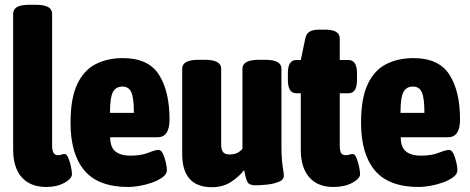

<svg xmlns="http://www.w3.org/2000/svg" viewBox="-20 -774 1964 803"><path d="M174 8Q107 8 71 -32.5Q35 -73 35 -148V-716Q35 -735 51 -744.5Q67 -754 104 -754H128Q165 -754 181.5 -744.5Q198 -735 198 -716V-165Q198 -125 222 -125Q231 -125 237.5 -127.5Q244 -130 250 -130Q259 -130 266 -113Q273 -96 277 -76Q281 -56 281 -46Q281 -27 249.5 -9.5Q218 8 174 8Z M517 8Q391 8 333 -61Q275 -130 275 -260Q275 -363 303 -422Q331 -481 380.5 -506Q430 -531 494 -531Q600 -531 644.5 -462Q689 -393 689 -274Q689 -200 639 -200H441Q441 -157 463.5 -140Q486 -123 524 -123Q570 -123 600 -135Q630 -147 643 -147Q654 -147 661.5 -131Q669 -115 673.5 -95Q678 -75 678 -62Q678 -46 660.5 -33Q643 -20 616.5 -10.5Q590 -1 563 3.5Q536 8 517 8ZM440 -302H540Q540 -363 529.5 -387.5Q519 -412 492 -412Q465 -412 452.5 -389.5Q440 -367 440 -302Z M867 9Q742 9 742 -130V-487Q742 -524 811 -524H835Q905 -524 905 -487V-170Q905 -149 912.5 -138.5Q920 -128 941 -128Q975 -128 994 -152V-487Q994 -524 1064 -524H1088Q1157 -524 1157 -487V-173Q1157 -126 1159.5 -101Q1162 -76 1164.5 -63Q1167 -50 1167 -39Q1167 -22 1146 -13.5Q1125 -5 1097 -2Q1069 1 1050 1Q1023 1 1015.5 -12Q1008 -25 1001 -63Q982 -37 947.5 -14Q913 9 867 9Z M1374 8Q1309 8 1273.5 -32.5Q1238 -73 1238 -148V-384H1219Q1184 -384 1184 -440V-468Q1184 -523 1219 -523H1238L1257 -614Q1261 -633 1274.5 -641.5Q1288 -650 1316 -650H1340Q1401 -650 1401 -613V-523H1438Q1473 -523 1473 -468V-440Q1473 -384 1438 -384H1401V-165Q1401 -145 1406 -135Q1411 -125 1426 -125Q1436 -125 1442.5 -127.5Q1449 -130 1455 -130Q1464 -130 1471 -113Q1478 -96 1482 -76Q1486 -56 1486 -46Q1486 -27 1453.5 -9.5Q1421 8 1374 8Z M1732 8Q1606 8 1548 -61Q1490 -130 1490 -260Q1490 -363 1518 -422Q1546 -481 1595.5 -506Q1645 -531 1709 -531Q1815 -531 1859.5 -462Q1904 -393 1904 -274Q1904 -200 1854 -200H1656Q1656 -157 1678.5 -140Q1701 -123 1739 -123Q1785 -123 1815 -135Q1845 -147 1858 -147Q1869 -147 1876.5 -131Q1884 -115 1888.5 -95Q1893 -75 1893 -62Q1893 -46 1875.5 -33Q1858 -20 1831.5 -10.5Q1805 -1 1778 3.5Q1751 8 1732 8ZM1655 -302H1755Q1755 -363 1744.5 -387.5Q1734 -412 1707 -412Q1680 -412 1667.5 -389.5Q1655 -367 1655 -302Z"/></svg>

Font: Asap Condensed ExtraBold
Style: Regular
Weight: 800
Width: 3
Designer: Pablo Cosgaya
Foundry: Omnibus-Type
Version: Version 3.001; ttfautohint (v1.8.4.7-5d5b)